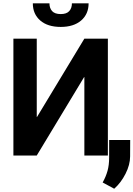

<svg xmlns="http://www.w3.org/2000/svg" viewBox="-20 -946 812 1168"><path d="M493.2 -710.9H636.2V0H493.2V-476.6L491.7 -477.1L203.6 0H61.5V-710.9H203.6V-234.9L205.1 -234.4ZM519 -925.8Q519 -860.4 473.6 -821.3Q428.2 -782.2 349.6 -782.2Q270 -782.2 224.9 -821.3Q179.7 -860.4 179.7 -925.8H280.8Q280.8 -896.5 297.1 -878.4Q313.5 -860.4 349.6 -860.4Q384.8 -860.4 401.1 -878.4Q417.5 -896.5 417.5 -925.8ZM771.5 5.4Q771.5 56.2 743.7 111.1Q715.8 166 674.8 202.1L604.5 164.1Q624 129.4 634 93.8Q644 58.1 644 12.2V-94.2H772Z"/></svg>

Font: Roboto Web
Style: Bold
Weight: 700
Designer: Google
Version: Version 1.200310; 2013